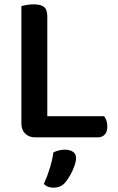

<svg xmlns="http://www.w3.org/2000/svg" viewBox="-20 -635 546 889"><path d="M79 -390H199V-7L143 1Q114 1 96.5 -16.5Q79 -34 79 -62ZM143 1V-97H462Q468 -90 472.5 -77.5Q477 -65 477 -50Q477 -25 465 -12Q453 1 433 1ZM199 -261H79V-607Q87 -609 103 -612Q119 -615 135 -615Q168 -615 183.5 -603Q199 -591 199 -559ZM282 210Q271 223 257 228.5Q243 234 227 234Q200 234 183 217Q200 179 211.5 141Q223 103 227 71Q238 65 252 61.5Q266 58 281 58Q303 58 317.5 67.5Q332 77 332 97Q332 113 324 135Q316 157 304.5 177Q293 197 282 210Z"/></svg>

Font: BalooTamma2SemiBold
Style: Regular
Weight: 600
Designer: Divya Kowshik, Shuchita Grover and Ek Type
Foundry: Ek Type
Version: Version 1.700